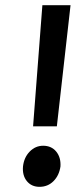

<svg xmlns="http://www.w3.org/2000/svg" viewBox="-20 -714 301 743"><path d="M253 -694 200 -225H108L144 -694ZM147 -150Q179 -150 197.5 -127.5Q216 -105 214 -70Q209 -35 187 -13Q165 9 133 9Q102 9 84 -13Q66 -35 69 -70Q73 -105 95 -127.5Q117 -150 147 -150Z"/></svg>

Font: Karla Tamil Inclined
Style: Bold
Weight: 700
Designer: Jonathan Pinhorn
Foundry: Jonathan Pinhorn
Version: Version 1.001